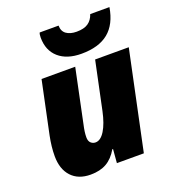

<svg xmlns="http://www.w3.org/2000/svg" viewBox="-143 -895 908 1013"><g transform="rotate(-20 311.0 -388.5)"><path d="M237.8 -183.1Q237.8 -161.6 248.8 -151.4Q259.8 -141.1 274.9 -141.1Q303.7 -141.1 327.4 -179.4Q351.1 -217.8 365.2 -284.2L421.9 -553.2H610.8L494.1 0H342.8L349.1 -77.1H345.2Q318.8 -31.7 282.5 -11Q246.1 9.8 192.9 9.8Q124 9.8 85.4 -32Q46.9 -73.7 46.9 -147Q46.9 -198.7 59.1 -258.8L121.1 -553.2H310.1L247.1 -252Q237.8 -211.9 237.8 -183.1ZM587.4 -787.1Q572.3 -695.3 517.6 -650.6Q462.9 -606 365.7 -606Q284.2 -606 237.8 -646.7Q191.4 -687.5 191.4 -759.8Q191.4 -778.3 195.8 -787.1H301.8Q301.8 -755.4 323.5 -739.7Q345.2 -724.1 381.3 -724.1Q422.9 -724.1 446 -740Q469.2 -755.9 479.5 -787.1Z"/></g></svg>

Font: Open Sans Extrabold
Style: Italic
Weight: 800
Italic angle: -12°
Foundry: Ascender Corporation
Version: Version 1.10